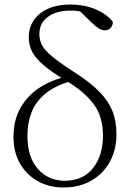

<svg xmlns="http://www.w3.org/2000/svg" viewBox="-20 -820 593 854"><path d="M263 14Q198 14 147.5 -14.5Q97 -43 68.5 -93.5Q40 -144 40 -211Q40 -287 72 -342Q104 -397 159 -432Q214 -467 284 -481V-487L306 -462Q230 -442 185 -406Q140 -370 121 -322Q102 -274 102 -217Q102 -120 149 -68Q196 -16 268 -16Q349 -16 393.5 -72Q438 -128 438 -216Q438 -305 394 -360.5Q350 -416 277 -459Q210 -499 173.5 -530.5Q137 -562 122.5 -591Q108 -620 108 -654Q108 -698 131 -731Q154 -764 195.5 -782Q237 -800 293 -800Q352 -800 402 -780Q452 -760 482 -723Q482 -707 472 -696Q462 -685 446 -685Q433 -685 419.5 -693.5Q406 -702 389 -718L326 -780L384 -771L389 -750Q369 -762 345 -767.5Q321 -773 295 -773Q231 -773 193 -745Q155 -717 155 -668Q155 -642 167 -619Q179 -596 213.5 -567.5Q248 -539 315 -496Q382 -453 422 -412Q462 -371 480 -326Q498 -281 498 -223Q498 -154 468.5 -100.5Q439 -47 386 -16.5Q333 14 263 14Z"/></svg>

Font: Noto Serif JP
Style: Regular
Weight: 200
Designer: Ryoko NISHIZUKA 西塚涼子 (kana & ideographs); Frank Grießhammer (Latin, Greek & Cyrillic); Wenlong ZHANG 张文龙 (bopomofo); San
Foundry: Adobe
Version: Version 2.001;hotconv 1.1.0;makeotfexe 2.6.0